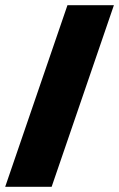

<svg xmlns="http://www.w3.org/2000/svg" viewBox="-20 -720 459 740"><path d="M240 -700H419L179 0H0Z"/></svg>

Font: Fivo Sans Black
Style: Regular
Weight: 900
Designer: Alexander Slobzheninov
Foundry: Alexander Slobzheninov
Version: 1.0